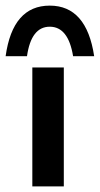

<svg xmlns="http://www.w3.org/2000/svg" viewBox="-38 -663 355 683"><path d="M189 -423V0H77V-423ZM297 -463H222Q205 -568 139 -568Q73 -568 58 -463H-18Q7 -643 139 -643Q270 -643 297 -463Z"/></svg>

Font: Josefin Sans SemiBold
Style: Regular
Weight: 600
Designer: Santiago Orozco
Foundry: Typemade
Version: Version 2.000